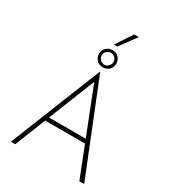

<svg xmlns="http://www.w3.org/2000/svg" viewBox="-251 -1216 1209 1348"><g transform="rotate(30 353.5 -542.5)"><path d="M57 0 352 -738H355L651 0H612L344 -682L368 -693L92 0ZM190 -281H519L527 -249H183ZM284 -844Q284 -874 304 -894Q324 -914 354 -914Q385 -914 404.5 -894Q424 -874 424 -844Q424 -814 404.5 -794.5Q385 -775 354 -775Q324 -775 304 -794.5Q284 -814 284 -844ZM306 -844Q306 -825 320.5 -810.5Q335 -796 354 -796Q373 -796 387 -810.5Q401 -825 401 -844Q401 -864 387 -878Q373 -892 355 -892Q335 -892 320.5 -878Q306 -864 306 -844ZM468 -1085 369 -952H342L430 -1085Z"/></g></svg>

Font: Josefin Sans ExtraLight
Style: Regular
Weight: 250
Designer: Santiago Orozco
Foundry: Typemade
Version: Version 2.000